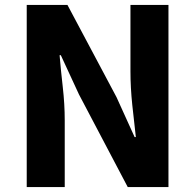

<svg xmlns="http://www.w3.org/2000/svg" viewBox="-20 -763 797 783"><path d="M89 0V-743H255L455 -367L529 -204H534Q527 -263 519.5 -334.5Q512 -406 512 -472V-743H667V0H501L302 -378L228 -538H223Q228 -478 236 -408Q244 -338 244 -272V0Z"/></svg>

Font: Noto Sans SC ExtraBold
Style: Regular
Weight: 800
Designer: Ryoko NISHIZUKA 西塚涼子 (kana, bopomofo & ideographs); Paul D. Hunt (Latin, Greek & Cyrillic); Sandoll Communications 산돌커뮤니
Foundry: Adobe
Version: Version 2.004-H2;hotconv 1.0.118;makeotfexe 2.5.65603